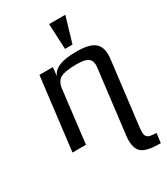

<svg xmlns="http://www.w3.org/2000/svg" viewBox="-222 -806 963 1109"><g transform="rotate(-30 259.5 -251.0)"><path d="M451 64 502 -355C515 -461 466 -494 351 -494C254 -494 199 -471 184 -425L191 -484H101L42 0H132L174 -350C178 -381 190 -402 209 -413C229 -424 265 -430 317 -430C340 -430 359 -428 373 -424C406 -414 417 -391 411 -350L360 69C354 117 360 152 379 175C398 197 439 208 502 208H511L519 144C452 144 443 130 451 64ZM354 -540 404 -710H296L304 -540Z"/></g></svg>

Font: Gamestation Display
Style: Italic
Weight: 400
Designer: Jonas Hecksher
Foundry: Jonas Hecksher, Playtypeª, e-types AS
Version: Version 1.003